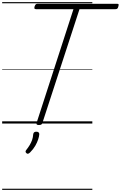

<svg xmlns="http://www.w3.org/2000/svg" viewBox="-20 -1145 1120 1780"><path d="M340 14Q313 14 319 -5L661 -1060H314Q302 -1060 299.5 -1066Q297 -1072 301 -1086Q306 -1100 312 -1105Q318 -1110 329 -1110H1065Q1078 -1110 1079.5 -1104Q1081 -1098 1077 -1085Q1074 -1071 1068 -1065.5Q1062 -1060 1050 -1060H717L373 -5Q370 5 363 9.5Q356 14 340 14ZM226 276Q218 269 217 262Q216 255 223 246Q242 222 255.5 199.5Q269 177 277.5 153Q286 129 288 99Q290 86 297.5 81Q305 76 317 76Q331 76 338 82.5Q345 89 344 101Q343 119 334 147Q325 175 307 206.5Q289 238 259 268Q251 276 242.5 279.5Q234 283 226 276ZM0 605H836V615H0ZM0 -20H836V0H0ZM0 -505H836V-500H0ZM0 -1125H836V-1115H0Z"/></svg>

Font: Playwrite CU Guides
Style: Regular
Weight: 400
Designer: Veronika Burian, José Scaglione
Foundry: TypeTogether
Version: Version 1.003